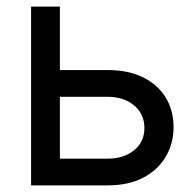

<svg xmlns="http://www.w3.org/2000/svg" viewBox="-20 -559 591 579"><path d="M147.5 -347.7H305.2Q367.7 -347.7 412.1 -325.4Q456.5 -303.2 480 -264.4Q503.4 -225.6 503.4 -175.8Q503.4 -126 479.7 -86.2Q456.1 -46.4 411.9 -23.2Q367.7 0 305.2 0H73.7V-539.1H160.6V-80.6H304.2Q353.5 -80.6 384.5 -106Q415.5 -131.3 415.5 -172.9Q415.5 -214.8 384.5 -241Q353.5 -267.1 304.2 -267.1H147.5Z"/></svg>

Font: Inter 18pt
Style: Regular
Weight: 400
Designer: Rasmus Andersson
Foundry: rsms
Version: Version 4.001;git-66647c0bb